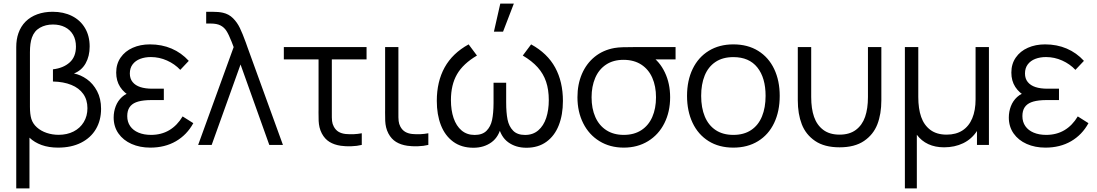

<svg xmlns="http://www.w3.org/2000/svg" viewBox="-20 -800 6056 1060"><path d="M81.7 -616.7Q94.7 -654.2 121.2 -680.8Q147.8 -707.3 186.1 -721.2Q224.3 -735 270.7 -735Q330.8 -735 377.2 -711.8Q423.7 -688.5 449.3 -645.1Q475 -601.7 475 -543.3Q475 -490 452.9 -450.5Q430.8 -411 388.3 -394.3Q425.2 -387.2 459.5 -362.9Q493.8 -338.7 515.9 -297.1Q538 -255.5 538 -199.3Q538 -135.8 509.6 -87.5Q481.2 -39.2 427.6 -12.1Q374 15 300.3 15Q249.8 15 209.9 0.7Q170 -13.7 142.7 -40V240H69.7V-540Q69.7 -582.8 81.7 -616.7ZM462.7 -202.7Q462.7 -248.8 439.6 -281.4Q416.5 -314 373.8 -331.3Q331 -348.7 272.3 -350V-417.3Q329.7 -424 364.5 -455.2Q399.3 -486.3 399.3 -543Q399.3 -580.7 383.4 -608.1Q367.5 -635.5 338.8 -650.1Q310 -664.7 272.3 -664.7Q231.7 -664.7 200.4 -646.9Q169.2 -629.2 156.3 -592.7Q145.3 -562.3 145.3 -511.7V-211Q145.3 -169.3 153 -143.7Q161.3 -116.8 183.8 -96.8Q206.2 -76.8 237.7 -66.2Q269.2 -55.7 303.7 -55.7Q350 -55.7 386.1 -74Q422.2 -92.3 442.4 -125.8Q462.7 -159.2 462.7 -202.7Z M1047.2 -120 988.2 -157.3Q958.3 -107.2 914.4 -81.2Q870.5 -55.3 813.8 -55.3Q774.3 -55.3 744.7 -67.8Q715 -80.2 698.8 -103.5Q682.5 -126.8 682.5 -158.7Q682.5 -188.5 694.7 -207.1Q706.8 -225.7 730.7 -235.2Q754.7 -244.8 794.2 -247Q810.3 -247.7 820.5 -247.7H884.5V-310.3H821.2Q782 -310.3 754.7 -319.3Q727.3 -328.3 712.1 -347.1Q696.8 -365.8 696.8 -394.3Q696.8 -424.2 712.2 -444.6Q727.7 -465 753.9 -475Q780.2 -485 812.8 -485Q859.3 -485 902.1 -465.8Q944.8 -446.7 975.2 -414.3L1022.2 -464Q981.3 -508.7 927.2 -531.8Q873 -555 807.5 -555Q755 -555 712.8 -536.3Q670.5 -517.7 646 -482.3Q621.5 -447 621.5 -399.3Q621.5 -353.8 643.2 -320.1Q665 -286.3 706.2 -264.3L710.5 -292Q676.5 -285.7 653.4 -264.5Q630.3 -243.3 618.9 -213.5Q607.5 -183.7 607.5 -151.3Q607.5 -101 633.9 -63.3Q660.3 -25.7 706.3 -5.3Q752.3 15 809.5 15Q890.2 15 951.1 -20.2Q1012 -55.5 1047.2 -120Z M1258.5 -570Q1242.8 -609.7 1230.2 -629.3Q1217.7 -649 1197.4 -659.5Q1177.2 -670 1143.7 -670H1118.3V-735H1151.3Q1187.7 -735 1210.7 -729.7Q1243.5 -722.3 1266.5 -699.3Q1289.5 -676.3 1304.3 -645.5Q1319.2 -614.7 1337.5 -564.2Q1342 -552.3 1346 -540L1542 0H1466.7L1308 -444L1148.7 0H1074L1270 -540Z M1756.7 -63.3Q1748 -80 1744 -97.4Q1740 -114.8 1739.2 -132.3Q1738.3 -149.8 1738.5 -180Q1738.7 -185.8 1738.7 -195.7V-472H1547V-540H2003.7V-472H1812V-198.3V-179.2Q1811.5 -148.5 1813.2 -132Q1815 -115.5 1823 -100.7Q1833.3 -81.8 1849.3 -72.3Q1865.3 -62.8 1888 -60.3Q1933.7 -56 1977.3 -64.3V0Q1951.5 6.5 1919 7.5Q1886.5 8.5 1861.3 4.7Q1825.3 -0.5 1799.2 -16.5Q1773 -32.5 1756.7 -63.3Z M2124.2 -63.3Q2115.5 -80 2111.5 -97.4Q2107.5 -114.8 2106.7 -132.3Q2105.8 -149.8 2106 -180Q2106.2 -185.8 2106.2 -195.7V-540H2179.5V-198.3V-179.2Q2179 -148.5 2180.8 -132Q2182.5 -115.5 2190.5 -100.7Q2200.8 -81.8 2216.8 -72.3Q2232.8 -62.8 2255.5 -60.3Q2301.2 -56 2344.8 -64.3V0Q2319 6.5 2286.5 7.5Q2254 8.5 2228.8 4.7Q2192.8 -0.5 2166.7 -16.5Q2140.5 -32.5 2124.2 -63.3Z M2391.5 -243Q2391.5 -349.3 2434.8 -427.8Q2478.2 -506.2 2567.2 -555L2613.2 -493.3Q2536.8 -448.3 2503.2 -390.1Q2469.5 -331.8 2469.5 -247.3Q2469.5 -191.5 2484.2 -148.1Q2499 -104.7 2528.3 -79.8Q2557.7 -55 2600.5 -55Q2643 -55 2665.8 -77.8Q2688.7 -100.7 2696.6 -137.5Q2704.5 -174.3 2704.8 -230.5V-234.7V-343.3H2774.5V-234.7Q2774.5 -177.5 2782.1 -139.9Q2789.7 -102.3 2812.7 -78.7Q2835.7 -55 2878.8 -55Q2922.2 -55 2951.7 -80.3Q2981.2 -105.7 2995.5 -149.1Q3009.8 -192.5 3009.8 -247.3Q3009.8 -304.7 2994.8 -349Q2979.8 -393.3 2948.3 -428.4Q2916.8 -463.5 2866.2 -493.3L2912.2 -555Q3002.2 -505.7 3045 -427.1Q3087.8 -348.5 3087.8 -242.7Q3087.8 -166.3 3064.8 -108.1Q3041.8 -49.8 2996.5 -17.1Q2951.2 15.7 2886.5 15.7Q2827.2 15.7 2785.5 -14.8Q2743.8 -45.3 2731.2 -108H2748.2Q2735.5 -45.3 2693.8 -14.8Q2652.2 15.7 2593.5 15.7Q2527.7 15.7 2482.3 -17.5Q2437 -50.7 2414.2 -108.9Q2391.5 -167.2 2391.5 -243ZM2706.8 -625H2757.2L2816.8 -780H2742Z M3168 -263Q3168 -334.5 3192.8 -392.1Q3217.7 -449.7 3263.7 -486.8Q3309.7 -523.8 3372.3 -535Q3391.3 -538.3 3417.2 -539.2Q3443 -540 3477 -540H3709.7V-472H3547.7L3572 -493.3Q3621.5 -461.2 3650.6 -400.2Q3679.7 -339.2 3679.7 -263Q3679.7 -182.8 3647.9 -119.7Q3616.2 -56.5 3558 -20.8Q3499.8 15 3423.7 15Q3347.5 15 3289.4 -20.8Q3231.3 -56.5 3199.7 -119.8Q3168 -183 3168 -263ZM3601.7 -263Q3601.7 -324 3581.2 -370.5Q3560.8 -417 3520.7 -443.2Q3480.5 -469.3 3423.7 -469.7Q3366 -470 3326 -443.3Q3286 -416.7 3266 -369.7Q3246 -322.7 3246 -263Q3246 -200.3 3266.9 -153.5Q3287.8 -106.7 3327.8 -81Q3367.8 -55.3 3423.7 -55.3Q3480.7 -55.3 3520.8 -81.4Q3560.8 -107.5 3581.2 -154.3Q3601.7 -201.2 3601.7 -263Z M3773 -270.7Q3773 -355.2 3804.1 -419.6Q3835.2 -484 3893.1 -519.5Q3951 -555 4028.7 -555Q4108.2 -555 4165.9 -519.1Q4223.7 -483.2 4254.2 -418.8Q4284.7 -354.5 4284.7 -270.7Q4284.7 -185.7 4253.9 -121.1Q4223.2 -56.5 4165.2 -20.8Q4107.3 15 4028.7 15Q3949.5 15 3891.8 -21.1Q3834.2 -57.2 3803.6 -121.9Q3773 -186.7 3773 -270.7ZM4206.7 -270.7Q4206.7 -370.5 4161.2 -427.6Q4115.7 -484.7 4028.7 -484.7Q3969.5 -484.7 3929.8 -457.8Q3890 -431 3870.5 -383Q3851 -335 3851 -270.7Q3851 -205 3871.2 -156.5Q3891.5 -108 3931.2 -81.7Q3971 -55.3 4028.7 -55.3Q4087.2 -55.3 4127.1 -82.1Q4167 -108.8 4186.8 -157.4Q4206.7 -206 4206.7 -270.7Z M4384.5 -540H4458.5V-264.3Q4458.5 -200 4474.3 -154.7Q4490.2 -109.3 4525.1 -83Q4560 -56.7 4615.2 -56.7Q4670.3 -56.7 4705.2 -83Q4740.2 -109.3 4756 -154.7Q4771.8 -200 4771.8 -264.3V-540H4845.8V-246.3Q4845.8 -170.8 4823.8 -113.8Q4801.7 -56.8 4750.2 -21.8Q4698.8 13.3 4615.2 13.3Q4531.5 13.3 4480.1 -21.8Q4428.7 -56.8 4406.6 -113.8Q4384.5 -170.8 4384.5 -246.3Z M4975.7 -540H5049.7V-264.3Q5049.7 -200 5065.5 -154.7Q5081.3 -109.3 5116.2 -83Q5151.2 -56.7 5206.3 -56.7Q5258 -56.7 5293.6 -79.8Q5329.2 -102.8 5347.6 -146.8Q5366 -190.7 5366 -252V-540H5439.7V0H5373.7V-76.7Q5344.2 -31.8 5297.3 -9.2Q5250.5 13.3 5192 13.3Q5143 13.3 5104.9 -4.3Q5066.8 -22 5041.7 -56V240H4975.7Z M5989.2 -120 5930.2 -157.3Q5900.3 -107.2 5856.4 -81.2Q5812.5 -55.3 5755.8 -55.3Q5716.3 -55.3 5686.7 -67.8Q5657 -80.2 5640.8 -103.5Q5624.5 -126.8 5624.5 -158.7Q5624.5 -188.5 5636.7 -207.1Q5648.8 -225.7 5672.8 -235.2Q5696.7 -244.8 5736.2 -247Q5752.3 -247.7 5762.5 -247.7H5826.5V-310.3H5763.2Q5724 -310.3 5696.7 -319.3Q5669.3 -328.3 5654.1 -347.1Q5638.8 -365.8 5638.8 -394.3Q5638.8 -424.2 5654.2 -444.6Q5669.7 -465 5695.9 -475Q5722.2 -485 5754.8 -485Q5801.3 -485 5844.1 -465.8Q5886.8 -446.7 5917.2 -414.3L5964.2 -464Q5923.3 -508.7 5869.2 -531.8Q5815 -555 5749.5 -555Q5697 -555 5654.8 -536.3Q5612.5 -517.7 5588 -482.3Q5563.5 -447 5563.5 -399.3Q5563.5 -353.8 5585.2 -320.1Q5607 -286.3 5648.2 -264.3L5652.5 -292Q5618.5 -285.7 5595.4 -264.5Q5572.3 -243.3 5560.9 -213.5Q5549.5 -183.7 5549.5 -151.3Q5549.5 -101 5575.9 -63.3Q5602.3 -25.7 5648.3 -5.3Q5694.3 15 5751.5 15Q5832.2 15 5893.1 -20.2Q5954 -55.5 5989.2 -120Z"/></svg>

Font: Tap Sans
Style: Regular
Weight: 400
Designer: Tap Payments
Foundry: Tap Payments
Version: Version 1.001;Glyphs 3.1.2 (3151)